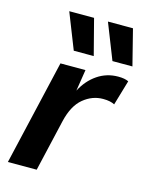

<svg xmlns="http://www.w3.org/2000/svg" viewBox="-113 -812 677 882"><g transform="rotate(15 225.5 -371.0)"><path d="M12 0 128 -500H247L231 -398Q258 -450 302 -480Q346 -510 401 -510Q432 -510 450 -501L415 -382Q406 -387 392.5 -390Q379 -393 360 -393Q309 -393 266.5 -358Q224 -323 206 -246L149 0ZM223 -742 267 -572H172L105 -742ZM408 -742 451 -572H356L289 -742Z"/></g></svg>

Font: Work Sans SemiBold
Style: Italic
Weight: 600
Italic angle: -13°
Designer: Wei Huang
Foundry: Wei Huang
Version: Version 2.012; ttfautohint (v1.8.3)